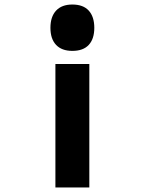

<svg xmlns="http://www.w3.org/2000/svg" viewBox="-20 -640 640 849"><path d="M375 189H225V-357H375ZM300 -620Q348 -620 372.5 -593Q397 -566 397 -517Q397 -468 372.5 -441.5Q348 -415 300 -415Q253 -415 228 -441.5Q203 -468 203 -517Q203 -566 228 -593Q253 -620 300 -620Z"/></svg>

Font: Martian Mono Condensed SemiBold
Style: Regular
Weight: 600
Width: 3
Designer: Roman Shamin
Foundry: Evil Martians
Version: Version 1.000